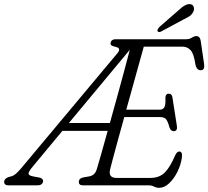

<svg xmlns="http://www.w3.org/2000/svg" viewBox="-59 -888 999 920"><path d="M652.5 0H338Q318.5 0 318.5 -17Q319 -32.5 338 -37.5L369.5 -43Q383 -46 391.5 -53.8Q400 -61.5 405.5 -79.5Q409.5 -92.5 423.8 -142.5Q438 -192.5 457 -261H240L98 -90Q77 -65 77.8 -55.8Q78.5 -46.5 101 -42.5L133 -36.5Q150.5 -30.5 147 -16Q142.5 0 121.5 0H-17.5Q-42.5 0 -38.5 -21Q-36 -32.5 -18.5 -39.5L-1.5 -44Q14.5 -49 41 -80L504 -633.5Q522.5 -656.5 498 -662.5Q479.5 -666.5 474.2 -671.5Q469 -676.5 471 -683.5Q475 -700 494.5 -700H833Q849 -700 860.2 -707.5Q871.5 -715 882 -715Q899.5 -715 903 -690.5L919 -581Q923 -553 905 -551.5Q884 -549.5 877.5 -578.5Q870 -630 854.5 -647.2Q839 -664.5 814.5 -664.5H630Q621.5 -634 608 -585.5Q594.5 -537 578.5 -479.2Q562.5 -421.5 546 -362.5H706.5Q722 -362.5 728.8 -374.5Q735.5 -386.5 733.5 -421.5Q735.5 -439 749 -439Q758 -439 762 -434Q766 -429 767 -422.5L788.5 -285Q792.5 -259.5 773.5 -259.5Q759 -259.5 753 -278Q744.5 -309 735.5 -318Q726.5 -327 708.5 -327H536.5Q520 -267.5 505.5 -214.8Q491 -162 481.2 -125Q471.5 -88 468.5 -76Q459 -35.5 499 -35.5H661.5Q704.5 -35.5 730.2 -61Q756 -86.5 781 -145Q789 -162 800.5 -162Q816 -162 812.5 -133.5Q808 -99 791.5 -65.5Q775 -32 751.8 -10Q728.5 12 703.5 12Q690.5 12 679 6Q667.5 0 652.5 0ZM271 -298.5H467.5Q484 -357.5 501.5 -421Q519 -484.5 535 -543.8Q551 -603 563 -649.5ZM794.5 -837Q832.5 -873.5 855.5 -867.5Q867 -864.5 869.8 -853Q872.5 -841.5 866.5 -830Q859 -816.5 847.8 -809.5Q836.5 -802.5 819 -794L712 -736.5Q700 -731 696 -739Q694 -743.5 697 -748.5Q700 -753.5 704.5 -758.5Z"/></svg>

Font: Fraunces 144pt S100 Light
Style: Italic
Weight: 300
Italic angle: -16°
Version: Version 1.000; ttfautohint (v1.8.3)